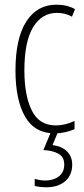

<svg xmlns="http://www.w3.org/2000/svg" viewBox="-20 -610 360 819"><path d="M214 -41Q128 -41 87 -112.5Q46 -184 46 -309Q46 -446 92 -518Q138 -590 221 -590Q266 -590 300 -571L287 -539Q258 -555 223 -555Q158 -555 121 -493.5Q84 -432 84 -310Q84 -203 115.5 -139Q147 -75 218 -75Q257 -75 298 -94V-59Q280 -51 257.5 -46Q235 -41 214 -41ZM288 92Q288 137 258 163Q228 189 176 189Q166 189 152.5 187.5Q139 186 128 183V153Q152 160 174 160Q208 160 231 142.5Q254 125 254 92Q254 59 229 45.5Q204 32 165 30L199 -51H229L204 9Q245 14 266.5 36.5Q288 59 288 92Z"/></svg>

Font: Noto Sans Tamil UI ExtraCondensed ExtraLight
Style: Regular
Weight: 200
Width: 2
Designer: Jelle Bosma - Monotype Design Team
Foundry: Monotype Imaging Inc.
Version: Version 2.004; ttfautohint (v1.8.4.7-5d5b)